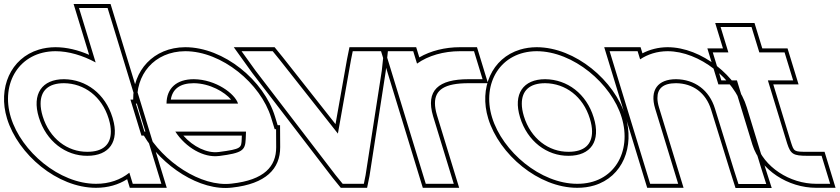

<svg xmlns="http://www.w3.org/2000/svg" viewBox="-152 -869 4198 960"><path d="M-97.7 -282C-150 -453 -55.2 -612 125.1 -613C191.3 -613 261.4 -591.8 326.3 -556.7L264.5 -759L243 -829H386L407.5 -759L552.2 -285.6L553.3 -282L633.4 -20L654.8 50H511.8L494.8 -5.5C451.5 29.4 394.4 50.4 327.8 50C144.9 50 -45.4 -111 -97.7 -282ZM42.3 -282C78.7 -163 176 -89 285 -90C393.7 -90 446.2 -160.8 411.9 -276.6L410.3 -282C374.2 -400 278.6 -472 167.9 -473C58.6 -473 6.2 -400 42.3 -282ZM-116.8 -276.2C-62.1 -97.2 134.2 70 327.7 70C387.4 70.3 440.8 54.2 483.8 26.9L497 70H681.8L400.8 -849H216L293.7 -594.8C238.6 -618.9 181.2 -633 125 -633C95.3 -632.8 67.8 -628.7 42.3 -621C-99 -578.2 -163.6 -429 -116.8 -276.2ZM61.4 -287.8C54.3 -311.1 51 -332 51 -350.2C50.8 -415.8 89.9 -453 167.8 -453C269.2 -452.1 357.4 -386.6 391.2 -276.2L392.8 -270.8C399.3 -248.9 402.3 -228.8 402.3 -211.4C402.4 -146.7 363.6 -110 284.9 -110C185.5 -109.1 95.5 -176.2 61.4 -287.8Z M680.6 -351H1038.2C1023.2 -400 927.6 -472 816.9 -473C731.1 -473 681 -428 680.6 -351ZM578.9 -211H570L548.6 -281L527.2 -351H534.9C522.9 -494.4 618.6 -612.1 774.1 -613C956.9 -613 1151.4 -452 1203.6 -281L1221.4 -223H1228.4L1228.9 -133C1229.2 -37 1169.9 31 1006.4 49C852.1 68 660.5 -63.3 578.9 -211ZM1078 -211H724.6C776.8 -131 866.4 -79.5 942.3 -89H943.5C1059.7 -104 1074.1 -117 1076.5 -173ZM702.1 -371C710.2 -423.2 747 -453 816.8 -453C897.9 -452.3 971.4 -408.9 1003.5 -371ZM567.3 -191C655.2 -41.8 846.5 88.9 1008.7 68.9C1177.2 50.3 1249.3 -24.8 1248.9 -133.1L1248.3 -243H1236.2L1222.8 -286.8C1168 -466.1 967.6 -633 774 -633C614.3 -632.1 512.2 -514.6 513.9 -371H500.2L555.2 -191ZM1057.2 -191 1056.5 -173.9C1054.6 -129.8 1056.4 -123.9 942.2 -109H941.1L939.9 -108.8C883.7 -101.9 813.9 -134.9 764.8 -191Z M1125.5 -516 1055.8 -613H1211.5L1246.5 -570L1537.5 -201L1603 -570L1611.7 -613H1767.3L1757 -516L1675.9 7L1667.2 50H1561.4L1526.4 7ZM1109.4 -504.1 1510.7 19.4 1551.9 70H1683.5L1695.6 10.5L1776.8 -513.4L1789.6 -633H1595.3L1583.3 -573.7L1525.6 -248.4L1262.1 -582.5L1221 -633H1016.9Z M1933.1 -550.9C1989.1 -591 2066.7 -613 2148.1 -613H2218.1L2260.9 -473H2190.9C2040.7 -473 1975 -417.6 2013.6 -287.5L2015.3 -282L2036.7 -212L2095.4 -20L2116.8 50H1976.8L1955.4 -20L1896.7 -212L1875.3 -282C1874.9 -283.2 1874.5 -284.5 1874.2 -285.7L1795.5 -543L1774.1 -613H1914.1ZM1944.5 -582 1928.9 -633H1747.1L1855 -279.9C1855.4 -278.6 1855.8 -277.3 1856.2 -276.2L1962 70H2143.8L2032.8 -293.2C2026 -315.9 2022.8 -335.9 2022.8 -352.6C2022.5 -419.7 2070.7 -453 2190.9 -453H2287.9L2232.9 -633H2148.1C2073.4 -633 2001.3 -615.1 1944.5 -582Z M2308.3 -282C2256 -453 2350.8 -612 2531.1 -613C2713.9 -613 2905.6 -451 2956.3 -282C3008.6 -111 2918.1 51 2733.8 50C2550.9 50 2360.6 -111 2308.3 -282ZM2448.3 -282C2484.7 -163 2582 -89 2691 -90C2801.4 -90 2853.7 -163 2816.3 -282C2780.2 -400 2684.6 -472 2573.9 -473C2464.6 -473 2412.2 -400 2448.3 -282ZM2289.2 -276.2C2343.9 -97.2 2540.2 70 2733.7 70C2764.5 70.2 2793.3 66 2819.5 58.1C2961.6 15 3021.8 -136.1 2975.4 -287.8C2922.3 -464.9 2724.7 -633 2531 -633C2501.3 -632.8 2473.8 -628.7 2448.3 -621C2307 -578.2 2242.4 -429 2289.2 -276.2ZM2467.4 -287.8C2460.3 -311.1 2457 -332 2457 -350.2C2456.8 -415.8 2495.9 -453 2573.8 -453C2675.2 -452.1 2763.4 -386.7 2797.2 -276.1C2804.7 -252 2808.2 -230.7 2808.3 -212.1C2808.6 -146.9 2769.8 -110 2690.9 -110C2591.5 -109.1 2501.5 -176.2 2467.4 -287.8Z M3048.6 -572.2C3086.3 -597.6 3133.2 -612.7 3185.6 -613C3346.2 -613 3519.3 -472 3563 -326L3656.5 -20L3679.2 51H3540.2L3517.8 -19L3422.8 -326C3394.4 -419 3320.7 -472 3228.4 -473C3137.5 -473 3095.4 -419 3123.8 -326L3145.2 -256L3217.4 -20L3238.8 50H3098.8L3077.4 -20L3005.2 -256L2983.8 -326L2917.5 -543L2896.1 -613H3036.1ZM3060.2 -602.4 3050.9 -633H2869.1L3084 70H3265.8L3143 -331.8C3137.6 -349.5 3135.1 -365.1 3135.1 -378.4C3134.8 -426.2 3163.2 -453 3228.3 -453C3312.2 -452.1 3377.7 -405.3 3403.7 -320.1L3498.8 -13L3525.6 71H3706.6L3675.6 -26L3582.1 -331.8C3535.9 -486.4 3356.6 -633 3185.5 -633C3139.1 -632.7 3096.3 -621.3 3060.2 -602.4Z M3687.4 -467 3783.7 -152C3801.3 -98 3814.1 -90 3886 -90H3956L3998.8 50H3928.8C3797.1 50 3666.1 -34 3629.3 -151L3629 -152L3532.7 -467H3524.7H3454.7L3411.9 -607H3481.9H3489.9L3472.4 -664L3451 -734H3605.7L3627.1 -664L3644.6 -607H3700.9H3770.9L3813.7 -467H3743.7ZM3714.4 -447H3840.8L3785.7 -627H3659.4L3620.5 -754H3424L3462.8 -627H3384.8L3439.9 -447H3517.9L3610.2 -145.1C3650.2 -17.8 3789.6 70 3928.8 70H4025.8L3970.8 -110H3886C3817 -110 3818.2 -110.9 3802.7 -158Z"/></svg>

Font: Nordica Plus
Style: NordicaClassicRgExtOpOblOl
Weight: 500
Version: Version 1.01